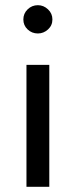

<svg xmlns="http://www.w3.org/2000/svg" viewBox="-20 -720 286 740"><path d="M82 0V-470H170V0ZM126 -591Q103 -591 86.5 -606.5Q70 -622 70 -645Q70 -668 86.5 -684Q103 -700 126 -700Q148 -700 165 -684Q182 -668 182 -645Q182 -622 165 -606.5Q148 -591 126 -591Z"/></svg>

Font: Mukta Malar
Style: Regular
Weight: 400
Designer: Aadarsh Rajan, Girish Dalvi, Yashodeep Gholap
Foundry: Ek Type
Version: Version 2.538;PS 1.000;hotconv 16.6.51;makeotf.lib2.5.65220;